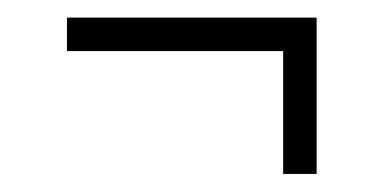

<svg xmlns="http://www.w3.org/2000/svg" viewBox="-20 -486 436 218"><path d="M301.5 -288.5V-428H56V-466H339.5V-288.5Z"/></svg>

Font: Big Shoulders Stencil Display Light
Style: Regular
Weight: 300
Designer: Patric King
Foundry: XO Type Co
Version: Version 1.000